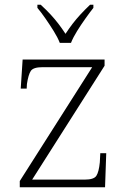

<svg xmlns="http://www.w3.org/2000/svg" viewBox="-20 -786 534 806"><path d="M63 0V-26L367 -504H159Q120 -504 109.5 -488.5Q99 -473 93 -433L92 -414H67L75 -536H419V-510L115 -32H336Q374 -32 384.5 -48Q395 -64 399 -104L401 -143H426L421 0ZM231 -606Q222 -629 205.5 -655.5Q189 -682 171 -708Q153 -734 137 -753V-766H151Q175 -744 192.5 -725Q210 -706 225 -686.5Q240 -667 255 -644Q270 -667 285 -686.5Q300 -706 317.5 -725Q335 -744 358 -766H372V-753Q357 -734 338.5 -708Q320 -682 303.5 -655.5Q287 -629 278 -606Z"/></svg>

Font: Noto Serif Thai ExtraLight
Style: Regular
Weight: 250
Version: Version 2.001